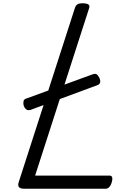

<svg xmlns="http://www.w3.org/2000/svg" viewBox="-20 -1150 797 1170"><path d="M126 0Q81 0 94 -40L437 -1103Q442 -1117 452 -1123.5Q462 -1130 484 -1130Q507 -1130 518 -1123Q529 -1116 523 -1100L194 -80H648Q659 -80 663 -70.5Q667 -61 661 -40Q656 -21 646 -10.5Q636 0 625 0ZM168 -481Q153 -476 143 -481.5Q133 -487 125 -504Q121 -517 123 -531Q125 -545 139 -549L544 -697Q558 -702 566.5 -698.5Q575 -695 584 -679Q601 -643 576 -632Z"/></svg>

Font: Playwrite CU
Style: Regular
Weight: 400
Designer: Veronika Burian, José Scaglione
Foundry: TypeTogether
Version: Version 1.002